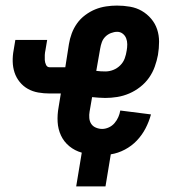

<svg xmlns="http://www.w3.org/2000/svg" viewBox="-20 -548 640 688"><path d="M358 120H253L273 -1Q248 -8 228.5 -24Q209 -40 198.5 -62.5Q188 -85 186.5 -111Q185 -137 190 -164L198 -213H158Q137 -213 117 -216.5Q97 -220 80 -229.5Q63 -239 50.5 -254.5Q38 -270 32 -288.5Q26 -307 25.5 -327.5Q25 -348 29 -369L35 -405H149L143 -369Q141 -360 140.5 -351Q140 -342 140.5 -333Q141 -324 145 -315.5Q149 -307 158 -307H214L227 -390Q230 -409 237 -428Q244 -447 256 -464Q268 -481 285.5 -494Q303 -507 321.5 -514.5Q340 -522 360 -525Q380 -528 399 -528Q423 -528 446 -524Q469 -520 488 -509Q507 -498 521.5 -481Q536 -464 543 -443Q550 -422 550 -398.5Q550 -375 546 -351Q542 -330 534.5 -309Q527 -288 514 -269.5Q501 -251 482.5 -236.5Q464 -222 443 -213Q422 -204 400 -200.5Q378 -197 357 -197Q345 -197 333.5 -198Q322 -199 310 -200L301 -148Q299 -137 300 -125Q301 -113 307 -104Q313 -95 324 -90.5Q335 -86 346 -86Q358 -86 370 -91.5Q382 -97 390.5 -107Q399 -117 404 -128.5Q409 -140 411 -152L521 -138Q514 -112 501.5 -88Q489 -64 470.5 -44.5Q452 -25 427.5 -12Q403 1 377 5ZM358 -292Q372 -292 386 -297.5Q400 -303 411 -314Q422 -325 427 -339Q432 -353 434 -367Q436 -378 436 -389.5Q436 -401 432 -411Q428 -421 419.5 -427.5Q411 -434 400 -434Q389 -434 377.5 -429.5Q366 -425 357.5 -416.5Q349 -408 345 -397Q341 -386 339 -374L325 -294Q333 -293 341 -292.5Q349 -292 358 -292Z"/></svg>

Font: Iosevka HT Extrabold Extended
Style: Italic
Weight: 800
Width: 7
Italic angle: -9°
Monospace: yes
Designer: Belleve Invis
Foundry: Belleve Invis
Version: Version 32.3.0; ttfautohint (v1.8.4)